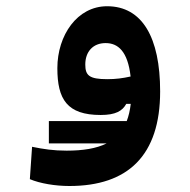

<svg xmlns="http://www.w3.org/2000/svg" viewBox="-20 -374 626 631"><path d="M208 237.3C400.4 237.3 506.3 137.2 506.3 -73.7C506.3 -251 447.3 -353.5 332 -353.5C233.9 -353.5 168.5 -258.3 168.5 -149.9C168.5 -47.9 200.2 3.9 311 3.9C359.9 3.9 382.3 -9.3 395 -32.7H409.7C407.2 -11.2 402.8 7.8 396.5 23.9H140.6V97.2H330.6C296.4 114.3 252 121.1 199.2 121.1C155.3 121.1 123.5 116.2 85.4 108.4L78.1 214.8C111.8 229 161.6 237.3 208 237.3ZM409.2 -122.6C382.8 -116.7 360.4 -113.8 332.5 -113.8C272.5 -113.8 260.3 -126.5 260.3 -162.1C260.3 -203.6 285.2 -232.4 327.1 -232.4C367.7 -232.4 399.9 -205.6 409.2 -122.6Z"/></svg>

Font: Cascadia Mono SemiBold
Style: Regular
Weight: 600
Monospace: yes
Designer: Aaron Bell
Foundry: Saja Typeworks
Version: Version 2404.023